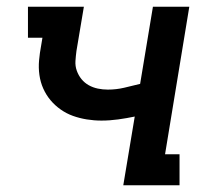

<svg xmlns="http://www.w3.org/2000/svg" viewBox="-20 -550 640 570"><path d="M346 0 380 -204Q356 -199 331 -195.5Q306 -192 281 -192Q259 -192 237.5 -195.5Q216 -199 196.5 -206Q177 -213 160 -225Q143 -237 130 -252.5Q117 -268 108.5 -287Q100 -306 97 -327.5Q94 -349 96 -371Q98 -393 102 -414L106 -438H63V-530H229L207 -399Q205 -384 204 -369Q203 -354 208 -340Q213 -326 222 -315Q231 -304 243.5 -297Q256 -290 270.5 -287Q285 -284 300 -284Q325 -284 348.5 -289.5Q372 -295 396 -301L434 -530H542L470 -92H513V0Z"/></svg>

Font: Iosevka Slab Semibold Extended
Style: Italic
Weight: 600
Width: 7
Italic angle: -9°
Monospace: yes
Designer: Belleve Invis
Foundry: Belleve Invis
Version: Version 11.1.0; ttfautohint (v1.8.3)